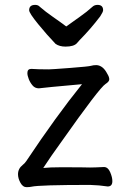

<svg xmlns="http://www.w3.org/2000/svg" viewBox="-20 -755 540 791"><path d="M88.9 16.1Q74.2 16.1 64.2 -2Q54.2 -20 54.2 -37.1Q54.2 -60.1 73.2 -75.2Q82 -82 87.9 -90.8Q211.9 -276.9 317.9 -408.2Q159.2 -394 140.1 -391.1Q124 -391.1 114 -403.1Q104 -415 98.4 -429.4Q92.8 -443.8 92.8 -454.1Q92.8 -471.2 108.9 -471.2Q134.8 -469.2 181.2 -469.2Q191.9 -469.2 269 -475.1Q346.2 -481 355 -483.9Q363.8 -486.8 377.9 -486.8Q404.8 -484.9 421.9 -451.2Q430.2 -438 430.2 -428.2Q430.2 -418.9 415 -409.2Q390.1 -394 232.9 -170.9Q188 -108.9 158.2 -63Q185.1 -65.9 230 -65.9Q329.1 -65.9 351.1 -64.9Q369.1 -64.9 408.2 -66.9Q424.8 -66.9 433.8 -45.9Q442.9 -24.9 442.9 -8.8Q442.9 13.2 423.8 13.2Q388.2 7.8 351.1 6.8Q142.1 6.8 109.9 14.2Q102.1 16.1 88.9 16.1ZM250 -563Q225.1 -563 209 -574.2Q173.8 -610.8 137 -656Q100.1 -701.2 100.1 -712.9Q100.1 -734.9 125 -734.9Q137.2 -734.9 144 -727.1Q167 -707 198 -685.5Q229 -664.1 252.9 -646Q277.8 -664.1 308.3 -685.5Q338.9 -707 360.8 -727.1Q369.1 -734.9 381.8 -734.9Q404.8 -734.9 404.8 -712.9Q404.8 -706.1 393.1 -688Q354 -636.2 308.1 -589.8L296.9 -577.1Q284.2 -563 250 -563Z"/></svg>

Font: LXGW WenKai Mono GB Screen
Style: Regular
Weight: 400
Monospace: yes
Designer: LXGW / Fontworks Inc.
Foundry: LXGW / Fontworks Inc.
Version: Version 1.510;January 18,2025